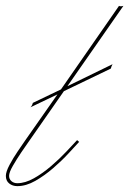

<svg xmlns="http://www.w3.org/2000/svg" viewBox="-86 -626 441 655"><path d="M18 -260Q24 -266 26 -275L122 -321L320 -606Q325 -603 335 -606L144 -332L298 -407Q294 -400 292 -392L132 -315L10 -140Q2 -129 -13.5 -106Q-29 -83 -42 -60.5Q-55 -38 -55 -26Q-55 -15 -47 -8Q-39 -1 -27 -1Q0 -1 30 -18Q60 -35 88.5 -59.5Q117 -84 140 -108.5Q163 -133 177 -148L184 -142Q171 -128 148 -103Q125 -78 95.5 -52.5Q66 -27 34.5 -9Q3 9 -27 9Q-43 9 -54.5 0Q-66 -9 -66 -26Q-66 -40 -53.5 -63.5Q-41 -87 -25 -110.5Q-9 -134 0 -147L110 -304Z"/></svg>

Font: Kapakana Light
Style: Regular
Weight: 300
Designer: Kyosuke Nagai
Version: Version 1.000